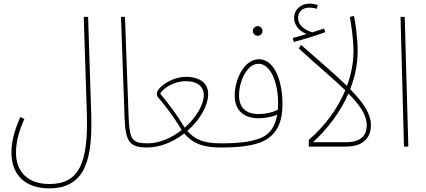

<svg xmlns="http://www.w3.org/2000/svg" viewBox="-20 -807 2346 1057"><path d="M43 33C43 156 119 230 251 230C463 230 489 46 482 -186L465 -714H441L458 -186C467 92 415 206 252 206C135 206 68 141 68 32C68 -26 85 -88 114 -152L92 -163C52 -73 43 -15 43 33Z M790 5C803 5 808 0 808 -7C808 -12 806 -18 794 -18C708 -18 693 -35 688 -165L668 -714H646L666 -154C671 -23 697 5 790 5Z M790 5C863 5 935 -27 994 -72C1048 -11 1108 5 1197 5C1209 5 1215 1 1215 -7C1215 -15 1209 -18 1201 -18C1117 -18 1063 -29 1011 -86C1080 -146 1126 -225 1126 -290C1126 -348 1081 -384 1003 -384C924 -384 843 -324 843 -291C843 -288 846 -278 847 -275C875 -243 933 -172 980 -91C925 -48 859 -18 794 -18ZM862 -292C879 -320 933 -360 1003 -360C1079 -360 1102 -319 1102 -285C1102 -229 1059 -159 997 -104C957 -171 909 -235 862 -292Z M1399 -610C1413 -610 1425 -622 1425 -636C1425 -651 1413 -663 1399 -663C1384 -663 1372 -651 1372 -636C1372 -622 1384 -610 1399 -610ZM1197 5C1326 5 1409 -11 1457 -46C1518 -91 1535 -155 1535 -235C1535 -365 1489 -481 1406 -481C1323 -481 1272 -368 1272 -281C1272 -189 1335 -156 1403 -156C1429 -156 1474 -161 1506 -176C1494 -105 1464 -77 1441 -61C1388 -26 1295 -18 1201 -18ZM1296 -283C1296 -364 1343 -456 1402 -456C1475 -456 1511 -342 1511 -241C1511 -227 1510 -214 1509 -202C1480 -188 1440 -179 1407 -179C1350 -179 1296 -199 1296 -283Z M1597 -576C1652 -590 1722 -612 1771 -630L1764 -650C1744 -643 1723 -636 1700 -629C1658 -641 1621 -668 1621 -707C1621 -738 1641 -765 1682 -765C1697 -765 1711 -763 1724 -759L1729 -779C1716 -784 1699 -787 1682 -787C1642 -787 1599 -759 1599 -707C1599 -670 1627 -635 1668 -620C1649 -614 1624 -606 1592 -598ZM1926 -527C1926 -464 1914 -398 1890 -334C1829 -393 1746 -466 1637 -560L1625 -540C1730 -444 1817 -372 1881 -310C1840 -212 1773 -117 1680 -37V0H1884C1999 0 2022 -69 2022 -117C2022 -177 1987 -235 1908 -316C1933 -381 1949 -452 1949 -525C1949 -592 1937 -681 1929 -719L1906 -714C1913 -674 1926 -593 1926 -527ZM1703 -24C1784 -99 1854 -190 1898 -292C1963 -227 1999 -173 1999 -116C1999 -72 1978 -24 1884 -24Z M2204 0H2228L2208 -714H2185Z"/></svg>

Font: Noto Sans Arabic UI Cn Th
Style: Regular
Weight: 100
Width: 3
Designer: Monotype Design Team, Nadine Chahine and Nizar Qandah
Foundry: Monotype Imaging Inc.
Version: Version 2.010